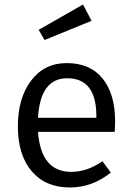

<svg xmlns="http://www.w3.org/2000/svg" viewBox="-20 -817 587 849"><path d="M406 -296V-304Q406 -471 277 -471Q158 -471 148 -296ZM489 -280Q489 -256 487 -234H148Q161 -57 295 -57Q365 -57 433 -104L470 -54Q388 12 289 12Q181 12 120 -60Q59 -132 59 -258Q59 -383 117.5 -460.5Q176 -538 275 -538Q379 -538 434 -469.5Q489 -401 489 -280ZM177 -640 151 -685 347 -797 385 -725Z"/></svg>

Font: FiraSans
Style: Regular
Weight: 350
Designer: Carrois Corporate & Edenspiekermann AG
Foundry: Carrois Corporate GbR & Edenspiekermann AG
Version: Version 3.106;PS 003.106;hotconv 1.0.70;makeotf.lib2.5.58329